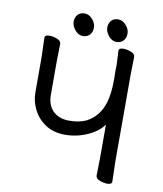

<svg xmlns="http://www.w3.org/2000/svg" viewBox="-94 -940 873 1030"><g transform="rotate(10 342.5 -425.0)"><path d="M561 14.2Q541 14.2 519 5.6Q497.1 -2.9 497.1 -20L499 -108.9V-296.9Q471.2 -256.8 413.1 -231Q355 -205.1 292 -205.1Q228 -205.1 184.1 -234.6Q140.1 -264.2 118.2 -309.1Q96.2 -354 96.2 -399.9V-591.8L92.8 -698.2Q92.8 -714.4 118.2 -713.9Q138.2 -713.9 160.2 -705.3Q182.1 -696.8 182.1 -680.2L180.2 -591.8V-403.8Q180.2 -345.7 213.1 -314.5Q246.1 -283.2 299.8 -283.2Q354 -283.2 392.1 -300.8Q460.9 -335.9 484.9 -416Q500 -467.8 500 -542L499 -591.8L500 -619.1L496.1 -698.2Q496.1 -714.4 521 -713.9Q541 -713.9 563 -705.3Q585 -696.8 585 -680.2L583 -591.8V-108.9L585.9 -2Q585.9 14.2 561 14.2ZM331.3 -758.3Q317.4 -743.2 293.5 -743.2Q269.5 -743.2 251 -765.6Q232.4 -788.1 232.4 -811Q232.4 -834 245.8 -849.1Q259.3 -864.3 283.4 -864.3Q307.6 -864.3 326.4 -842.8Q345.2 -821.3 345.2 -797.4Q345.2 -773.4 331.3 -758.3ZM514.4 -758.3Q500.5 -743.2 476.6 -743.2Q452.6 -743.2 434.1 -765.6Q415.5 -788.1 415.5 -811Q415.5 -834 429 -849.1Q442.4 -864.3 466.3 -864.3Q490.2 -864.3 509.3 -842.8Q528.3 -821.3 528.3 -797.4Q528.3 -773.4 514.4 -758.3Z"/></g></svg>

Font: LXGW WenKai Screen R
Style: Regular
Weight: 400
Designer: Fontworks Inc.
Version: Version 1.235;May 31, 2022